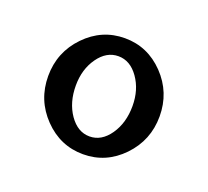

<svg xmlns="http://www.w3.org/2000/svg" viewBox="-60 -717 435 401"><g transform="rotate(20 157.0 -516.0)"><path d="M244.4 -425Q208 -387.2 157.2 -387.2Q106.4 -387.2 69.8 -425Q33.2 -462.9 33.2 -516.1Q33.2 -569.3 69.8 -607.2Q106.4 -645 157.2 -645Q208 -645 244.4 -607.2Q280.8 -569.3 280.8 -516.1Q280.8 -462.9 244.4 -425ZM220.2 -517.1Q220.2 -553.2 201.9 -579.1Q183.6 -605 157.2 -605Q130.9 -605 112.5 -579.1Q94.2 -553.2 94.2 -517.1Q94.2 -479.5 112.5 -453.1Q130.9 -426.8 157.2 -426.8Q183.6 -426.8 201.9 -453.1Q220.2 -479.5 220.2 -517.1Z"/></g></svg>

Font: Junicode SmCond Medium
Style: Regular
Weight: 500
Width: 4
Designer: Peter S. Baker
Version: Version 2.206